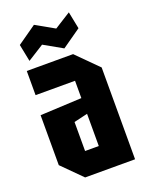

<svg xmlns="http://www.w3.org/2000/svg" viewBox="-142 -823 690 896"><g transform="rotate(-20 203.0 -375.5)"><path d="M26 -96V-344L232 -354V-440H36V-560H266L370 -456V0H122ZM164 -260V-116H232V-276ZM64 -600 47 -685 141 -751 233 -699 314 -750 331 -665 237 -599 145 -651Z"/></g></svg>

Font: Tektur Condensed SemiBold
Style: Regular
Weight: 600
Width: 3
Designer: Adam Jagosz
Foundry: Adam Jagosz
Version: Version 1.005;gftools[0.9.30]